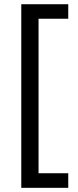

<svg xmlns="http://www.w3.org/2000/svg" viewBox="-20 -734 369 912"><path d="M304.2 158.2H81.1V-713.9H304.2V-645H163.1V88.9H304.2Z"/></svg>

Font: f01333215
Style: Regular
Weight: 400
Foundry: Ascender Corporation
Version: Version 1.10